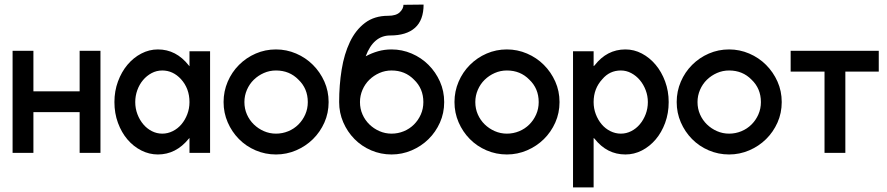

<svg xmlns="http://www.w3.org/2000/svg" viewBox="-20 -670 3876 839"><path d="M419 -448V-2H328V-180H126V-2H35V-448H126V-271H328V-448Z M898 -446V-2H808V-67L805 -64Q749 5 670 5Q632 5 597.5 -12.5Q563 -30 537 -60.5Q511 -91 495.5 -133Q480 -175 480 -224Q480 -272 495.5 -314Q511 -356 537 -387Q563 -418 597.5 -436Q632 -454 670 -454Q750 -454 805 -384L806 -383Q806 -381 808 -381V-446ZM771 -324Q736 -362 689 -362Q664 -362 642.5 -350.5Q621 -339 605 -320Q589 -301 580 -276Q571 -251 571 -224Q571 -196 580.5 -171Q590 -146 606 -127Q622 -108 643.5 -97Q665 -86 689 -86Q713 -86 735 -97Q757 -108 773 -127Q789 -146 798.5 -171Q808 -196 808 -224Q808 -283 771 -324Z M1186 -454Q1232 -454 1274 -436Q1316 -418 1347.5 -386.5Q1379 -355 1397.5 -313.5Q1416 -272 1416 -224Q1416 -176 1397.5 -134.5Q1379 -93 1347.5 -62Q1316 -31 1274 -13Q1232 5 1186 5Q1139 5 1097 -13Q1055 -31 1024 -62.5Q993 -94 975 -135.5Q957 -177 957 -224Q957 -271 975 -313Q993 -355 1024.5 -386.5Q1056 -418 1097.5 -436Q1139 -454 1186 -454ZM1284 -322Q1245 -362 1186 -362Q1158 -362 1133 -351Q1108 -340 1089 -321.5Q1070 -303 1059 -277.5Q1048 -252 1048 -224Q1048 -195 1059 -170Q1070 -145 1089 -126.5Q1108 -108 1133 -97Q1158 -86 1186 -86Q1214 -86 1239.5 -96.5Q1265 -107 1284 -126Q1303 -145 1314 -170Q1325 -195 1325 -224Q1325 -283 1284 -322Z M1691 -454Q1737 -454 1779 -436Q1821 -418 1852.5 -386.5Q1884 -355 1902.5 -313.5Q1921 -272 1921 -224Q1921 -176 1902.5 -134.5Q1884 -93 1852.5 -62Q1821 -31 1779 -13Q1737 5 1691 5Q1644 5 1602 -13Q1560 -31 1529 -62.5Q1498 -94 1480 -135.5Q1462 -177 1462 -224Q1462 -298 1473 -366Q1484 -434 1509 -486.5Q1534 -539 1575 -570Q1616 -601 1676 -601Q1711 -601 1727 -616.5Q1743 -632 1743 -649L1831 -650Q1831 -582 1793.5 -548.5Q1756 -515 1685 -515Q1612 -515 1578 -424Q1604 -438 1632 -446Q1660 -454 1691 -454ZM1789 -322Q1750 -362 1691 -362Q1663 -362 1638 -351Q1613 -340 1594 -321.5Q1575 -303 1564 -277.5Q1553 -252 1553 -224Q1553 -195 1564 -170Q1575 -145 1594 -126.5Q1613 -108 1638 -97Q1663 -86 1691 -86Q1719 -86 1744.5 -96.5Q1770 -107 1789 -126Q1808 -145 1819 -170Q1830 -195 1830 -224Q1830 -283 1789 -322Z M2195 -454Q2241 -454 2283 -436Q2325 -418 2356.5 -386.5Q2388 -355 2406.5 -313.5Q2425 -272 2425 -224Q2425 -176 2406.5 -134.5Q2388 -93 2356.5 -62Q2325 -31 2283 -13Q2241 5 2195 5Q2148 5 2106 -13Q2064 -31 2033 -62.5Q2002 -94 1984 -135.5Q1966 -177 1966 -224Q1966 -271 1984 -313Q2002 -355 2033.5 -386.5Q2065 -418 2106.5 -436Q2148 -454 2195 -454ZM2293 -322Q2254 -362 2195 -362Q2167 -362 2142 -351Q2117 -340 2098 -321.5Q2079 -303 2068 -277.5Q2057 -252 2057 -224Q2057 -195 2068 -170Q2079 -145 2098 -126.5Q2117 -108 2142 -97Q2167 -86 2195 -86Q2223 -86 2248.5 -96.5Q2274 -107 2293 -126Q2312 -145 2323 -170Q2334 -195 2334 -224Q2334 -283 2293 -322Z M2484 -446H2574V-381Q2576 -383 2578 -384Q2632 -454 2713 -454Q2751 -454 2785 -436Q2819 -418 2845 -387Q2871 -356 2886.5 -314Q2902 -272 2902 -224Q2902 -175 2886.5 -133Q2871 -91 2845 -60.5Q2819 -30 2785 -12.5Q2751 5 2713 5Q2632 5 2578 -64L2574 -67V149H2484ZM2612 -324Q2574 -283 2574 -224Q2574 -196 2583.5 -171Q2593 -146 2609 -127Q2625 -108 2647 -97Q2669 -86 2693 -86Q2717 -86 2738.5 -97Q2760 -108 2776 -127Q2792 -146 2801.5 -171Q2811 -196 2811 -224Q2811 -251 2801.5 -276Q2792 -301 2776 -320Q2760 -339 2738.5 -350.5Q2717 -362 2693 -362Q2644 -362 2612 -324Z M3166 -454Q3212 -454 3254 -436Q3296 -418 3327.5 -386.5Q3359 -355 3377.5 -313.5Q3396 -272 3396 -224Q3396 -176 3377.5 -134.5Q3359 -93 3327.5 -62Q3296 -31 3254 -13Q3212 5 3166 5Q3119 5 3077 -13Q3035 -31 3004 -62.5Q2973 -94 2955 -135.5Q2937 -177 2937 -224Q2937 -271 2955 -313Q2973 -355 3004.5 -386.5Q3036 -418 3077.5 -436Q3119 -454 3166 -454ZM3264 -322Q3225 -362 3166 -362Q3138 -362 3113 -351Q3088 -340 3069 -321.5Q3050 -303 3039 -277.5Q3028 -252 3028 -224Q3028 -195 3039 -170Q3050 -145 3069 -126.5Q3088 -108 3113 -97Q3138 -86 3166 -86Q3194 -86 3219.5 -96.5Q3245 -107 3264 -126Q3283 -145 3294 -170Q3305 -195 3305 -224Q3305 -283 3264 -322Z M3820 -357H3674V-2H3583V-357H3435V-448H3820Z"/></svg>

Font: Fundamental  Brigade
Style: Regular
Weight: 400
Designer: Peter Wiegel, original typeface by Arno Drescher 1935
Foundry: Peter Wiegel
Version: Version 0.000 2012 initial release